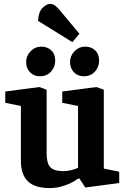

<svg xmlns="http://www.w3.org/2000/svg" viewBox="-20 -952 640 984"><path d="M236 12Q159 12 123 -22.5Q87 -57 87 -129V-409L7 -425V-483L182 -506L219 -492V-165Q219 -117 237 -96Q255 -75 306 -75Q326 -75 347 -80.5Q368 -86 380 -92V-409L299 -425V-483L474 -506L512 -492V-88L591 -72V-14L417 9L387 -37L379 -36Q352 -15 312 -1.5Q272 12 236 12ZM409 -561Q379 -561 359 -581.5Q339 -602 339 -634Q339 -666 362 -689.5Q385 -713 417 -713Q447 -713 467.5 -694Q488 -675 488 -641Q488 -609 466.5 -585Q445 -561 409 -561ZM184 -561Q154 -561 134 -581.5Q114 -602 114 -634Q114 -666 137 -689.5Q160 -713 192 -713Q222 -713 242.5 -694Q263 -675 263 -641Q263 -609 241.5 -585Q220 -561 184 -561ZM351 -736 175 -845Q177 -890 197.5 -911Q218 -932 237 -932Q253 -932 266.5 -920Q280 -908 291 -894L387 -779Z"/></svg>

Font: Faustina Light
Style: Bold
Weight: 700
Version: Version 1.200